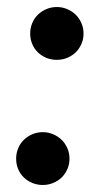

<svg xmlns="http://www.w3.org/2000/svg" viewBox="-20 -520 299 547"><path d="M26 0ZM26 -68C26 -57.3 27.9 -47.4 31.8 -38.2C35.6 -29.1 40.9 -21.2 47.8 -14.5C54.6 -7.8 62.7 -2.6 72 1.2C81.3 5.1 91.3 7 102 7C112.3 7 122.2 5.1 131.5 1.2C140.8 -2.6 148.9 -7.8 155.8 -14.5C162.6 -21.2 168 -29.1 172 -38.2C176 -47.4 178 -57.3 178 -68C178 -78.3 176 -88.2 172 -97.5C168 -106.8 162.6 -114.8 155.8 -121.5C148.9 -128.2 140.8 -133.5 131.5 -137.5C122.2 -141.5 112.3 -143.5 102 -143.5C91.3 -143.5 81.3 -141.5 72 -137.5C62.7 -133.5 54.6 -128.2 47.8 -121.5C40.9 -114.8 35.6 -106.8 31.8 -97.5C27.9 -88.2 26 -78.3 26 -68ZM66 -424.5C66 -413.8 67.9 -403.9 71.8 -394.8C75.6 -385.6 80.9 -377.7 87.8 -371C94.6 -364.3 102.7 -359.1 112 -355.2C121.3 -351.4 131.3 -349.5 142 -349.5C152.3 -349.5 162.2 -351.4 171.5 -355.2C180.8 -359.1 188.9 -364.3 195.8 -371C202.6 -377.7 208 -385.6 212 -394.8C216 -403.9 218 -413.8 218 -424.5C218 -434.8 216 -444.7 212 -454C208 -463.3 202.6 -471.3 195.8 -478C188.9 -484.7 180.8 -490 171.5 -494C162.2 -498 152.3 -500 142 -500C131.3 -500 121.3 -498 112 -494C102.7 -490 94.6 -484.7 87.8 -478C80.9 -471.3 75.6 -463.3 71.8 -454C67.9 -444.7 66 -434.8 66 -424.5Z"/></svg>

Font: Lato
Style: Bold Italic
Weight: 700
Italic angle: -7°
Designer: Lukasz Dziedzic
Foundry: tyPoland Lukasz Dziedzic
Version: Version 2.007; 2014-02-27